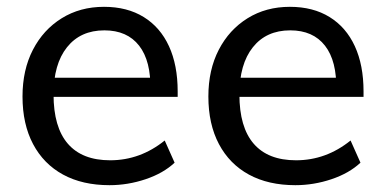

<svg xmlns="http://www.w3.org/2000/svg" viewBox="-20 -536 1130 563"><path d="M492 -59Q459 -28 407 -10.5Q355 7 301 7Q222 7 165 -24Q108 -55 77 -113.5Q46 -172 46 -253Q46 -331 76.5 -390Q107 -449 161 -482.5Q215 -516 285 -516Q353 -516 401.5 -486Q450 -456 475.5 -400.5Q501 -345 501 -268V-252H126V-308H449L421 -272Q423 -357 388 -402Q353 -447 286 -447Q216 -447 176.5 -397.5Q137 -348 137 -259Q137 -163 179 -114.5Q221 -66 303 -66Q347 -66 387 -80.5Q427 -95 463 -124Z M1037 -59Q1004 -28 952 -10.5Q900 7 846 7Q767 7 710 -24Q653 -55 622 -113.5Q591 -172 591 -253Q591 -331 621.5 -390Q652 -449 706 -482.5Q760 -516 830 -516Q898 -516 946.5 -486Q995 -456 1020.5 -400.5Q1046 -345 1046 -268V-252H671V-308H994L966 -272Q968 -357 933 -402Q898 -447 831 -447Q761 -447 721.5 -397.5Q682 -348 682 -259Q682 -163 724 -114.5Q766 -66 848 -66Q892 -66 932 -80.5Q972 -95 1008 -124Z"/></svg>

Font: Muli Medium
Style: Regular
Weight: 500
Designer: Vernon Adams
Foundry: Vernon Adams
Version: Version 2.100; ttfautohint (v1.8.1.43-b0c9)